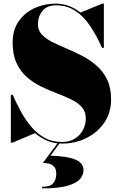

<svg xmlns="http://www.w3.org/2000/svg" viewBox="-20 -780 674 1063"><path d="M291.5 183Q291.5 156.5 280.2 143.5Q269 130.5 252 126.2Q235 122 217.5 122L303 7H314.5L259.5 82Q347.5 84 395 102.5Q442.5 121 442.5 163Q442.5 188 423 211Q403.5 234 353.8 248.5Q304 263 213.5 263V254Q258 254 274.8 234.2Q291.5 214.5 291.5 183ZM48.5 10H40V-255H50Q69.5 -211.5 94 -165.8Q118.5 -120 150.8 -81Q183 -42 225.2 -18Q267.5 6 323 6Q365.5 6 395 -12.8Q424.5 -31.5 439.8 -61.2Q455 -91 455 -125Q455 -162.5 433 -187Q411 -211.5 375 -229Q339 -246.5 295.8 -263Q252.5 -279.5 209.2 -300.2Q166 -321 130 -352Q94 -383 72 -429.8Q50 -476.5 50 -545Q50 -615 84 -663Q118 -711 172.2 -735.5Q226.5 -760 287 -760Q327 -760 361.5 -747Q396 -734 425.5 -710.5L547 -760H555V-515H545Q515 -582.5 479.2 -636Q443.5 -689.5 397 -720Q350.5 -750.5 289 -750.5Q240.5 -750.5 215.2 -719.5Q190 -688.5 190 -645Q190 -611.5 212 -588.5Q234 -565.5 270 -547.2Q306 -529 349.2 -511Q392.5 -493 435.5 -470.5Q478.5 -448 514.8 -416.5Q551 -385 573 -339.8Q595 -294.5 595 -230Q595 -155 556.8 -100Q518.5 -45 457 -15Q395.5 15 325 15Q279 15 241.8 -0.8Q204.5 -16.5 174.5 -43Z"/></svg>

Font: Bodoni* 24pt Fatface
Style: Regular
Weight: 900
Version: Version 2.3